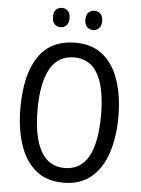

<svg xmlns="http://www.w3.org/2000/svg" viewBox="-60 -946 739 1003"><g transform="rotate(5 309.5 -444.5)"><path d="M567 -358Q567 -253 540 -169.5Q513 -86 456 -38Q399 10 311 10Q219 10 162.5 -39Q106 -88 79.5 -171.5Q53 -255 53 -359Q53 -536 117.5 -630Q182 -724 311 -724Q400 -724 456.5 -676.5Q513 -629 540 -546Q567 -463 567 -358ZM143 -358Q143 -217 184.5 -142Q226 -67 310 -67Q394 -67 435 -141Q476 -215 476 -358Q476 -500 435 -573.5Q394 -647 311 -647Q226 -647 184.5 -573Q143 -499 143 -358ZM181 -849Q181 -875 193.5 -887Q206 -899 225 -899Q243 -899 255.5 -886.5Q268 -874 268 -849Q268 -823 255.5 -810.5Q243 -798 225 -798Q206 -798 193.5 -810.5Q181 -823 181 -849ZM351 -849Q351 -875 364 -887Q377 -899 395 -899Q413 -899 426 -886.5Q439 -874 439 -849Q439 -823 426 -810.5Q413 -798 395 -798Q376 -798 363.5 -810.5Q351 -823 351 -849Z"/></g></svg>

Font: Noto Sans Myanmar Condensed
Style: Regular
Weight: 400
Width: 3
Designer: Monotype Design Team
Foundry: Monotype Imaging Inc.
Version: Version 2.107; ttfautohint (v1.8.4.7-5d5b)